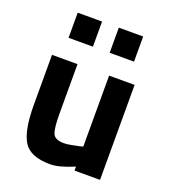

<svg xmlns="http://www.w3.org/2000/svg" viewBox="-137 -837 835 948"><g transform="rotate(20 280.5 -363.0)"><path d="M360 -499H494V0H360V-21Q282 12 236 12Q131 12 95.5 -45Q60 -102 60 -238V-499H194V-238Q194 -162 205.5 -135.5Q217 -109 264 -109Q279 -109 303 -113.5Q327 -118 344 -122L360 -126ZM108 -606V-738H236V-606ZM324 -606V-738H452V-606Z"/></g></svg>

Font: TypoPRO Titillium Text
Style: 999 wt
Weight: 900
Designer: Accademia di Belle Arti di Urbino and others
Foundry: Accademia di Belle Arti di Urbino and others.
Version: Version 25.000